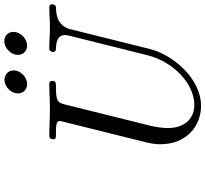

<svg xmlns="http://www.w3.org/2000/svg" viewBox="-51 -881 954 892"><g transform="rotate(-90 426.0 -435.0)"><path d="M438 -829C438 -805 455 -786 481 -786C515 -786 545 -818 545 -848C545 -874 525 -891 501 -891C467 -891 438 -859 438 -829ZM617 -829C617 -805 634 -786 660 -786C694 -786 724 -819 724 -849C724 -873 707 -892 681 -892C647 -892 617 -859 617 -829ZM202 -166C202 -46 286 22 380 22C507 22 618 -108 645 -218L736 -584C752 -648 808 -651 837 -652C840 -652 852 -653 852 -670C852 -678 848 -683 839 -683C809 -683 776 -680 745 -680C713 -680 680 -683 649 -683C644 -683 631 -683 631 -664C631 -653 640 -652 649 -652C701 -650 709 -630 709 -609C709 -600 707 -593 705 -585L616 -229C584 -100 478 -9 384 -9C332 -9 277 -43 277 -134C277 -156 282 -188 287 -210L387 -612C395 -644 403 -652 466 -652C487 -652 496 -652 496 -670C496 -681 489 -683 482 -683C444 -683 403 -680 364 -680C324 -680 283 -683 244 -683C238 -683 225 -683 225 -664C225 -652 233 -652 252 -652C283 -652 310 -652 310 -635C310 -632 310 -630 306 -616L210 -230C202 -198 202 -176 202 -166Z"/></g></svg>

Font: CMU Serif
Style: Italic
Weight: 500
Italic angle: -14.04°
Version: Version 0.7.0